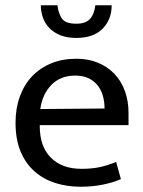

<svg xmlns="http://www.w3.org/2000/svg" viewBox="-20 -700 544 729"><path d="M468 -225H131V-221Q131 -143 173.5 -101Q216 -59 289 -59Q327 -59 356.5 -65Q386 -71 421 -85L439 -20Q410 -7 370.5 1Q331 9 286 9Q235 9 190.5 -5Q146 -19 112 -48.5Q78 -78 58.5 -124Q39 -170 39 -234Q39 -289 55.5 -334Q72 -379 102 -410.5Q132 -442 174.5 -459.5Q217 -477 270 -477Q315 -477 351.5 -462Q388 -447 414 -420Q440 -393 454 -355Q468 -317 468 -271ZM377 -288Q377 -314 370.5 -336.5Q364 -359 350.5 -376Q337 -393 316 -403Q295 -413 265 -413Q210 -413 175.5 -378Q141 -343 133 -286ZM198 -680Q202 -648 215.5 -629Q229 -610 270 -610Q305 -610 321.5 -628Q338 -646 342 -680H404Q404 -626 369.5 -591Q335 -556 270 -556Q234 -556 208.5 -566.5Q183 -577 166.5 -594.5Q150 -612 142.5 -634.5Q135 -657 135 -680Z"/></svg>

Font: Ek Mukta
Style: Regular
Weight: 400
Designer: Girish Dalvi and Yashodeep Gholap
Foundry: Ek Type
Version: Version 2.538;PS 1.001;hotconv 16.6.51;makeotf.lib2.5.65220;